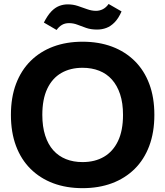

<svg xmlns="http://www.w3.org/2000/svg" viewBox="-20 -951 844 980"><path d="M401.4 9.4Q318.9 9.4 251.9 -15.6Q184.9 -40.7 136.2 -88.8Q87.6 -136.9 61.6 -206.4Q35.7 -276 35.7 -364.7Q35.7 -453.7 61.8 -522.9Q87.9 -592.1 136.4 -640.1Q184.9 -688 251.9 -713.1Q318.9 -738.1 401.4 -738.1Q484.3 -738.1 551.5 -713.1Q618.7 -688 667.4 -639.9Q716 -591.9 741.9 -522.8Q767.9 -453.7 767.9 -364.7Q767.9 -275.7 741.8 -206.1Q715.7 -136.6 667.1 -88.6Q618.4 -40.7 551.2 -15.6Q484 9.4 401.4 9.4ZM401.4 -123.7Q464.6 -123.7 510.9 -150.9Q557.1 -178 582.5 -231.4Q607.9 -284.7 607.9 -364.7Q607.9 -425 593.1 -469.7Q578.4 -514.4 551.5 -544.6Q524.6 -574.9 486.5 -589.9Q448.4 -605 401.4 -605Q339 -605 292.9 -578.4Q246.7 -551.7 221.4 -498.4Q196 -445 196 -364.7Q196 -304.7 210.7 -259.1Q225.4 -213.6 252.2 -183.7Q279 -153.9 316.7 -138.8Q354.4 -123.7 401.4 -123.7ZM475.7 -800.1Q443.6 -800.1 419.6 -808.6Q395.7 -817 375.3 -824.9Q354.9 -832.9 332.1 -832.9Q311 -832.9 295.7 -823.6Q280.4 -814.4 268.9 -798.1L203.9 -835.9Q222.6 -872.4 241.7 -892.4Q260.9 -912.3 281.9 -920.5Q303 -928.7 325.6 -928.7Q353 -928.7 377.3 -920.6Q401.6 -912.6 424.7 -904.1Q447.9 -895.7 470.1 -895.7Q488.6 -895.7 505.1 -904.1Q521.7 -912.6 534.4 -930.7L600.4 -892.7Q584.9 -857.1 564.9 -836.9Q545 -816.6 522.7 -808.4Q500.4 -800.1 475.7 -800.1Z"/></svg>

Font: Mona Sans ExtraLight
Style: Regular
Weight: 200
Designer: Deni Anggara
Foundry: GitHub
Version: Version 2.000